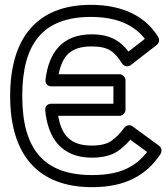

<svg xmlns="http://www.w3.org/2000/svg" viewBox="-20 -735 688 794"><path d="M167.1 -278.7C177.7 -165.7 233.2 -83 360 -83C403 -83 439.5 -91.1 467.7 -110.4C486.3 -123.2 503.7 -139.4 518.9 -157.4L588.3 -106.5C540 -44.4 474.7 -11 361 -11C165.6 -11 72 -112.9 72 -338C72 -553.6 156.8 -665 356 -665C465.4 -665 536.7 -629.7 579.1 -574.3L511.4 -521.8C477 -566.6 433.9 -593 359 -593C236.9 -593 182 -517.7 168.2 -406.1C166.9 -395.9 171 -378 193 -378H449V-306H192C181.3 -306 165.2 -299.3 167.1 -278.7ZM220.5 -256H474C484.7 -256 499 -265.9 499 -281V-403C499 -413.7 489.1 -428 474 -428H222.4C238.3 -505.3 273 -543 359 -543C430.5 -543 453.4 -520.6 485.1 -472.3C494.6 -457.9 511.3 -458.5 521.3 -466.2L628.3 -549.2C637.4 -556.2 641.2 -570.8 634.3 -582C582.6 -666.7 488.2 -715 356 -715C126.5 -715 22 -570.5 22 -338C22 -93.8 137.7 39 361 39C498 39 585.2 -9.6 643.9 -98.2C650.6 -108.4 648.8 -124.1 637.8 -132.2L528.8 -212.2C517.2 -220.6 501.4 -217.4 493.6 -206.5C477.1 -183.2 459 -165.1 439.3 -151.6C422.9 -140.3 397 -133 360 -133C271.5 -133 234.9 -174.6 220.5 -256Z"/></svg>

Font: Fog Sans
Style: Outline
Weight: 700
Foundry: Intel Corporation
Version: Version 1.00